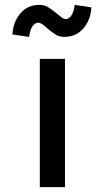

<svg xmlns="http://www.w3.org/2000/svg" viewBox="-20 -766 429 786"><path d="M143 0V-525H246V0ZM244 -615Q224 -615 210.5 -623Q197 -631 182 -643Q163 -660 153.5 -666.5Q144 -673 136 -673Q123 -673 113 -658.5Q103 -644 99 -615L31 -625Q33 -674 62.5 -710Q92 -746 141 -746Q161 -746 174.5 -738Q188 -730 203 -718Q223 -702 232 -695Q241 -688 249 -688Q263 -688 272.5 -703Q282 -718 286 -746L354 -736Q353 -704 339 -676Q325 -648 301 -631.5Q277 -615 244 -615Z"/></svg>

Font: Lexend Giga
Style: Regular
Weight: 400
Designer: Bonnie Shaver-Troup, Thomas Jockin
Foundry: Lexend
Version: Version 1.007